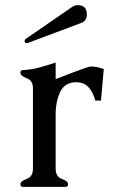

<svg xmlns="http://www.w3.org/2000/svg" viewBox="-20 -728 446 748"><path d="M87.9 -560.5Q86.4 -560.1 84.5 -560.1Q75.7 -560.1 75.7 -568.4Q75.7 -572.3 79.1 -575.7L262.2 -701.7Q271 -708 282.2 -708Q318.4 -708 318.4 -671.9Q318.4 -646.5 295.4 -638.2ZM196.8 -290.5V-71.3Q196.8 -39.6 220.9 -31Q245.1 -22.5 245.1 -10.3Q245.1 0 235.4 0H69.8Q59.6 0 59.6 -10.3Q59.6 -22.5 84 -31Q108.4 -39.6 108.4 -71.3V-383.8Q108.4 -414.6 84 -423.3Q59.6 -432.1 59.6 -444.8Q59.6 -455.1 69.8 -455.1Q102.1 -456.5 133.5 -465.1Q165 -473.6 196.8 -484.4V-419.9L264.6 -445.8Q302.2 -460 323.2 -466.8Q329.6 -468.8 338.4 -468.8Q356.4 -468.8 384.3 -459L373.5 -336.4H351.1Q332 -407.7 277.8 -407.7Q272.5 -407.7 267.1 -407.2Q230 -402.8 214.1 -369.4Q198.2 -335.9 196.8 -290.5Z"/></svg>

Font: Caudex
Style: Regular
Weight: 400
Version: Version 1.01